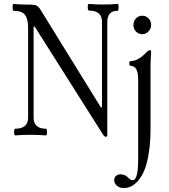

<svg xmlns="http://www.w3.org/2000/svg" viewBox="-20 -686 859 977"><path d="M518 10Q512 10 505 0L157 -550H151V-88Q151 -31 214 -31Q219 -31 219 -14Q219 3 214 3Q175 0 136 0Q96 0 57 3Q52 3 52 -14Q52 -31 57 -31Q123 -31 123 -88V-544Q123 -590 107 -610.5Q91 -631 49 -631Q44 -631 44 -648.5Q44 -666 49 -666Q79 -663 107 -663Q153 -663 163 -659Q174 -654 184 -640L493 -140H499V-575Q499 -632 433 -632Q427 -632 426.5 -649Q426 -666 433 -666Q468 -663 505 -663Q542 -663 578 -666Q584 -666 583.5 -648.5Q583 -631 578 -631Q526 -631 526 -574V0Q526 10 518 10ZM704 -512Q685 -512 672 -525.5Q659 -539 659 -559Q659 -579 672 -592.5Q685 -606 704 -606Q723 -606 736 -592.5Q749 -579 749 -559Q749 -540 735.5 -526Q722 -512 704 -512ZM610 271Q590 271 575.5 259.5Q561 248 561 230Q561 217 570.5 209Q580 201 591 201Q616 201 630 216Q644 231 655 231Q683 231 683 125V-283Q683 -351 644 -351Q638 -351 638 -363Q638 -375 644 -375Q683 -375 724 -419Q736 -431 743 -431Q749 -431 749 -417Q746 -384 746 -342V-28Q746 20 741 65Q730 159 701 208Q663 271 610 271Z"/></svg>

Font: Junicode Cond Light
Style: Regular
Weight: 300
Width: 3
Designer: Peter S. Baker
Version: Version 2.201